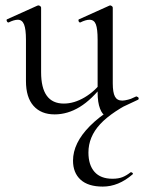

<svg xmlns="http://www.w3.org/2000/svg" viewBox="-20 -415 533 710"><path d="M76 -115V-268Q76 -307 69 -324.5Q62 -342 46 -342Q32 -342 12 -332H11Q7 -332 5 -337.5Q3 -343 7 -344L118 -394L122 -395Q125 -395 128.5 -392.5Q132 -390 132 -387V-148Q132 -32 216 -32Q254 -32 293 -55Q332 -78 360 -117L365 -106Q320 -47 275 -19.5Q230 8 182 8Q132 8 104 -23.5Q76 -55 76 -115ZM432 -43Q449 -43 485 -57H487Q491 -57 492.5 -52.5Q494 -48 490 -46L373 9L369 10Q359 10 350 -13Q341 -36 341 -73V-268Q341 -308 334.5 -325Q328 -342 311 -342Q297 -342 277 -332H276Q272 -332 270.5 -337.5Q269 -343 273 -344L384 -394L387 -395Q390 -395 393.5 -392.5Q397 -390 397 -387V-107Q397 -73 405 -58Q413 -43 432 -43ZM307 149Q307 195 329.5 220.5Q352 246 396 246Q418 246 433 240Q448 234 463 222H465Q468 222 470.5 225Q473 228 470 230Q418 275 360 275Q306 275 278 249.5Q250 224 250 179Q250 114 312.5 51Q375 -12 485 -59L490 -49Q394 -3 350.5 44Q307 91 307 149Z"/></svg>

Font: Cormorant Infant
Style: Regular
Weight: 400
Designer: Christian Thalmann (Catharsis Fonts)
Foundry: Catharsis Fonts
Version: Version 4.000